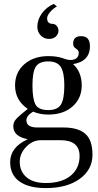

<svg xmlns="http://www.w3.org/2000/svg" viewBox="-20 -717 500 982"><path d="M215 245Q127 245 79.5 211Q32 177 32 112Q32 36 122 -5Q48 -19 48 -71Q48 -89 58 -102.5Q68 -116 95 -138L122 -160Q57 -204 57 -280Q57 -347 104.5 -388.5Q152 -430 227 -430Q309 -430 353.5 -389.5Q398 -349 398 -280Q398 -214 351 -172.5Q304 -131 227 -131Q185 -131 149 -146Q115 -125 115 -102Q115 -65 171 -65H304Q380 -65 416.5 -32.5Q453 0 453 74Q453 151 387.5 198Q322 245 215 245ZM214 219Q296 219 341.5 181.5Q387 144 387 81Q387 0 289 0H189Q147 0 114 34Q81 68 81 110Q81 160 115.5 189.5Q150 219 214 219ZM227 -154Q274 -154 291.5 -182Q309 -210 309 -280Q309 -347 290.5 -375Q272 -403 227 -403Q181 -403 163.5 -376.5Q146 -350 146 -280Q146 -211 161.5 -182.5Q177 -154 227 -154ZM345 -388 308 -417Q339 -405 361 -413.5Q383 -422 383 -448Q383 -459 369 -468Q354 -477 354 -493Q354 -532 395 -532Q440 -532 440 -481Q440 -399 345 -388ZM231 -518Q205 -518 188 -536Q171 -554 171 -580Q171 -617 194.5 -649Q218 -681 255 -697L271 -684Q251 -673 236 -655Q221 -637 221 -624Q221 -595 249 -595Q261 -595 270 -584.5Q279 -574 279 -561Q279 -543 266 -530.5Q253 -518 231 -518Z"/></svg>

Font: UnnaRegular
Style: Regular
Weight: 400
Designer: Jorge de Buen Unna
Foundry: Omnibus-Type
Version: Version 2.008;hotconv 1.0.109;makeotfexe 2.5.65596